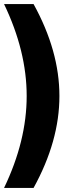

<svg xmlns="http://www.w3.org/2000/svg" viewBox="-20 -810 374 950"><path d="M0 120Q112 -113 112 -335Q112 -557 0 -790H146Q274 -558 274 -335Q274 -112 146 120Z"/></svg>

Font: Akshar
Style: Bold
Weight: 700
Designer: Tall Chai
Foundry: Tall Chai
Version: Version 1.000